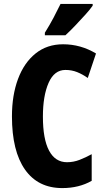

<svg xmlns="http://www.w3.org/2000/svg" viewBox="-20 -950 534 980"><path d="M314 -593Q257 -593 228 -527Q199 -461 199 -355Q199 -240 230.5 -181Q262 -122 322 -122Q355 -122 386 -134Q417 -146 448 -163V-27Q383 10 298 10Q174 10 107.5 -84.5Q41 -179 41 -356Q41 -464 72 -547Q103 -630 161.5 -677Q220 -724 302 -724Q392 -724 470 -677L428 -552Q401 -571 373.5 -582Q346 -593 314 -593ZM453 -921Q440 -902 416 -875.5Q392 -849 365 -820.5Q338 -792 314 -770H209V-783Q234 -823 253.5 -860Q273 -897 289 -930H453Z"/></svg>

Font: Noto Sans Ethiopic ExtraCondensed ExtraBold
Style: Regular
Weight: 800
Width: 2
Designer: Monotype Design Team
Foundry: Monotype Imaging Inc.
Version: Version 2.102; ttfautohint (v1.8.4.7-5d5b)